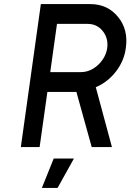

<svg xmlns="http://www.w3.org/2000/svg" viewBox="-20 -720 639 940"><path d="M185 200H262L342 56H243ZM259 -603H409Q455 -603 483 -568Q511 -533 505 -485Q498 -438 460 -402Q422 -367 376 -367H226ZM180 -700 82 0H174L212 -270H354L429 0H528L449 -293Q506 -317 547 -369Q588 -422 596 -485Q609 -575 558 -637Q507 -700 422 -700Z"/></svg>

Font: Unageo
Style: Medium-Italic
Weight: 500
Designer: Richard Sepsi
Foundry: Richard Sepsi
Version: Version 2.000